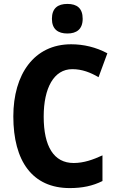

<svg xmlns="http://www.w3.org/2000/svg" viewBox="-20 -950 596 980"><path d="M324 -930C275 -930 245 -908 245 -854C245 -801 276 -779 324 -779C371 -779 402 -801 402 -854C402 -908 373 -930 324 -930ZM349 -597C399 -597 442 -580 483 -556L528 -678C470 -709 407 -724 343 -724C154 -724 48 -571 48 -356C48 -128 145 10 336 10C400 10 453 -1 503 -26V-157C455 -135 408 -118 356 -118C255 -118 203 -202 203 -355C203 -501 255 -597 349 -597Z"/></svg>

Font: Noto Sans Oriya Cond Bold
Style: Bold
Weight: 700
Width: 3
Designer: Amélie Bonet and Sol Matas
Foundry: Google LLC
Version: Version 2.006